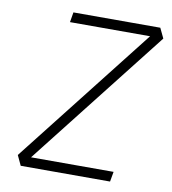

<svg xmlns="http://www.w3.org/2000/svg" viewBox="-79 -762 744 831"><g transform="rotate(10 293.0 -346.5)"><path d="M67.4 0 46.9 -43.9 521.5 -649.4H169.4L176.8 -693.4H558.6L579.6 -649.4L105 -43.9H467.8L460 0Z"/></g></svg>

Font: CaskaydiaCove NF ExtraLight
Style: Italic
Weight: 200
Italic angle: -10°
Designer: Aaron Bell
Foundry: Saja Typeworks
Version: Version 2111.001; VTT 6.35;Nerd Fonts 3.2.1